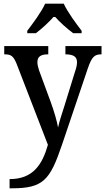

<svg xmlns="http://www.w3.org/2000/svg" viewBox="-20 -786 571 1042"><path d="M128 -619V-606H175C207 -630 247 -667 275 -699C303 -667 344 -630 377 -606H423V-619C394 -657 346 -721 326 -766H225C205 -721 157 -657 128 -619ZM32 186V236H43C215 236 251 192 316 1L457 -416C478 -477 493 -491 529 -491H531V-536H335V-491H339C378 -490 398 -479 398 -448C398 -435 394 -416 388 -400L328 -206C316 -169 303 -130 295 -94C290 -126 273 -184 255 -233L192 -404C186 -422 183 -436 183 -449C183 -477 200 -491 239 -491H242V-536H3V-491H6C41 -491 53 -481 70 -440L240 0C209 109 158 186 32 186Z"/></svg>

Font: Noto Serif Bengali SemiCondensed
Style: Regular
Weight: 400
Width: 4
Designer: Juan Bruce, Universal Thirst, Indian Type Foundry and the Monotype Design Team.
Foundry: Monotype Imaging Inc.
Version: Version 2.003